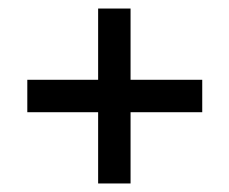

<svg xmlns="http://www.w3.org/2000/svg" viewBox="-20 -595 537 450"><path d="M44 -408H210V-575H286V-408H454V-332H286V-165H210V-332H44Z"/></svg>

Font: EncodeSans
Style: Medium
Weight: 500
Designer: Pablo Impallari, Andres Torresi
Foundry: Pablo Impallari, Andres Torresi
Version: Version 1.000; ttfautohint (v1.4.1)